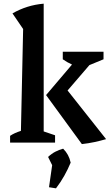

<svg xmlns="http://www.w3.org/2000/svg" viewBox="-20 -777 598 1046"><path d="M35 0V-37Q47 -45 61 -51.5Q75 -58 94 -64L106 -619L48 -704Q86 -726 128.5 -739.5Q171 -753 218 -757V-61L280 -40V0ZM426 8 231 -259 423 -485H509V-471L312 -242L315 -326L558 -19Q527 -10 494.5 -3Q462 4 426 8ZM430 -407Q400 -413 373 -425Q346 -437 322 -454V-495H544V-454ZM247 243 268 96 365 109Q350 145 330.5 180Q311 215 285 249ZM280 155 242 78Q261 60 281.5 49.5Q302 39 324 33Q340 49 350 67.5Q360 86 365 109Z"/></svg>

Font: Piazzolla Thin
Style: Bold
Weight: 700
Version: Version 2.005